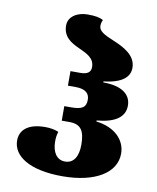

<svg xmlns="http://www.w3.org/2000/svg" viewBox="-87 -842 757 924"><g transform="rotate(10 291.5 -380.0)"><path d="M281 14C439 14 541 -47 541 -142C541 -209 488 -263 397 -274V-279C488 -287 533 -320 533 -375C533 -430 488 -465 397 -465V-470C488 -480 523 -514 523 -558C523 -621 460 -651 407 -673C363 -691 336 -706 336 -730C336 -741 338 -750 343 -760C326 -770 303 -774 266 -774C218 -774 173 -749 173 -704C173 -650 211 -626 251 -608C295 -588 331 -572 331 -528C331 -501 312 -491 280 -491H232V-420H270C321 -420 338 -398 338 -370C338 -334 321 -320 266 -320H232V-249H270C325 -249 345 -220 345 -151C345 -94 324 -58 281 -58C240 -58 218 -94 218 -145C218 -161 219 -174 225 -193C208 -201 182 -205 160 -205C70 -205 37 -165 37 -118C37 -42 120 14 281 14Z"/></g></svg>

Font: Noto Serif Georgian Black
Style: Regular
Weight: 900
Designer: Monotype Design Team, Akaki Razmadze
Foundry: Google LLC
Version: Version 2.003